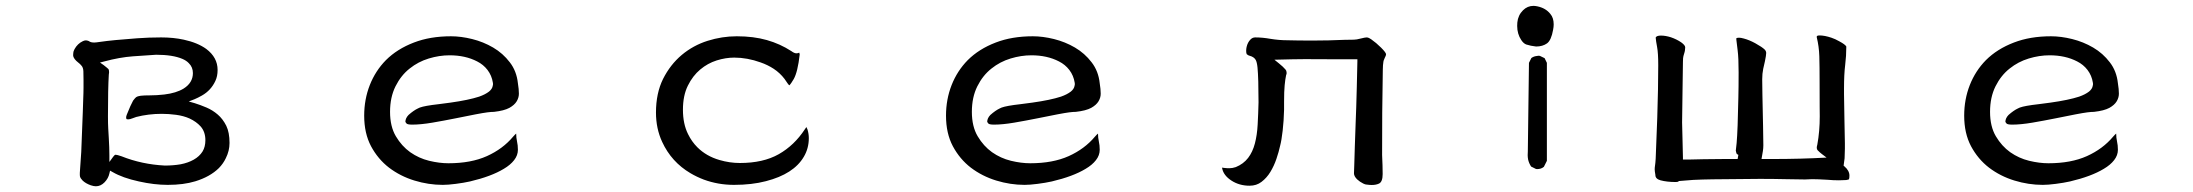

<svg xmlns="http://www.w3.org/2000/svg" viewBox="-20 -592 7540 660"><path d="M231.9 -410.2V-409.7Q231.4 -405.8 231.4 -402.3Q231.4 -393.6 242.2 -382.8Q245.6 -379.4 248.5 -377.4Q255.9 -371.6 259.3 -367.2Q266.1 -360.4 266.6 -347.2Q267.1 -334 267.1 -316.9Q267.1 -299.8 267.1 -290.8Q267.1 -281.7 266.8 -272Q266.6 -262.2 266.1 -252Q265.6 -231.4 264.6 -206.5Q262.2 -152.8 259.3 -69.8Q254.4 -1 254.4 2V6.3Q254.4 7.8 254.4 9.8Q254.4 11.7 254.9 14.6Q256.8 21.5 264.2 28.8Q274.4 38.6 292 44.9Q302.2 48.3 309.6 48.3Q326.2 48.3 339.4 34.7Q352.5 21 356 4.4L358.4 -5.4L367.2 -0.5Q401.4 19.5 457.5 31.7Q509.8 43.5 556.6 43.5Q611.3 43.5 651.4 31.2Q702.1 15.6 732.4 -14.2Q747.6 -29.8 756.3 -48.3Q769 -73.7 769 -100.6Q769 -136.7 757.8 -159.7Q746.1 -183.1 728.5 -198.2Q710.9 -213.4 689.7 -222.4Q668.5 -231.4 649.4 -237.3L628.9 -243.2L648.9 -251Q660.6 -255.9 674.3 -263.7Q705.1 -281.2 720.2 -313.5Q728 -329.6 728 -351.6Q728 -394.5 689 -423.8Q659.2 -445.3 611.8 -455.6Q576.2 -463.4 533.9 -463.4Q491.7 -463.4 451.2 -460.4Q365.2 -454.1 325.2 -448.2Q309.1 -445.8 304.2 -445.8Q292.5 -445.8 287.1 -449.7Q285.6 -451.2 279.8 -452.6Q277.3 -453.1 276.4 -453.1Q275.4 -453.1 273.9 -453.1Q270 -453.1 264.2 -450.2Q246.6 -441.9 236.3 -423.3Q231.9 -415 231.9 -410.2ZM352.1 -149.4Q351.1 -166 351.1 -191.9Q351.1 -288.6 354 -335Q355 -340.8 355 -343.8Q355 -352.1 352.3 -355Q349.6 -357.9 346.7 -359.9Q341.8 -364.3 336.4 -368.2L323.7 -377L338.9 -380.9Q391.1 -395 437 -398.4Q482.9 -401.9 516.6 -403.8Q573.7 -403.8 606.9 -389.6Q620.6 -383.8 628.9 -375Q643.1 -361.3 643.1 -340.8Q643.1 -307.6 611.3 -287.6Q585.9 -272 544.4 -267.1Q518.1 -264.2 496.1 -264.2Q474.1 -264.2 463.9 -262.9Q453.6 -261.7 447.8 -257.8L443.8 -253.9Q440.4 -250.5 437.5 -246.1Q429.2 -231.4 416 -198.2Q413.6 -191.9 413.6 -189Q413.6 -184.6 415 -182.6Q417.5 -181.6 419.9 -181.6Q426.8 -181.6 436 -185.5Q443.8 -188.5 448.2 -189.9Q490.2 -200.7 536.1 -200.7Q560.1 -200.7 585.4 -197.3Q611.3 -193.8 631.8 -184.6Q654.8 -173.8 669.4 -157.7Q686 -139.2 686 -109.9Q686 -87.4 676.3 -71.3Q665.5 -54.2 646 -43.2Q626.5 -32.2 601.1 -27.3Q575.7 -22.9 546.9 -22.9H546.4Q467.8 -26.9 397.9 -54.7Q382.3 -60.1 377.4 -60.1Q374 -60.1 369.1 -53.2L356 -35.2V-57.6Q356 -84 354 -116.7Z M1530.3 -467.3Q1458.5 -467.3 1402.8 -445.8Q1345.2 -423.8 1306.6 -385.3Q1270.5 -348.6 1251.2 -299.6Q1231.9 -250.5 1231.9 -194.3Q1231.9 -133.8 1255.4 -89.4Q1279.3 -44.9 1317.4 -15.6Q1356 13.7 1404.5 28.6Q1453.1 43.5 1502 43.5Q1520 43.5 1546.9 40Q1573.7 36.6 1595.7 31.7Q1668.5 14.6 1711.9 -11.7Q1734.4 -24.9 1747.3 -41.5Q1760.3 -58.1 1760.3 -77.1Q1760.3 -92.8 1757.3 -105.7Q1754.4 -118.7 1754.4 -132.8Q1751 -130.4 1743.7 -122.1Q1708.5 -80.1 1653.8 -55.4Q1599.1 -30.8 1521.5 -30.8Q1490.2 -30.8 1455.1 -39.3Q1419.9 -47.9 1390.1 -68.8Q1360.8 -89.8 1340.8 -123.5Q1320.8 -157.2 1320.8 -207.5Q1320.8 -257.8 1339.6 -295.4Q1358.4 -333 1388.2 -356.4Q1417.5 -379.9 1453.9 -390.9Q1490.2 -401.9 1525.4 -401.9Q1579.6 -401.9 1620.1 -380.9Q1641.6 -370.1 1655.8 -351.6Q1670.4 -332.5 1674.3 -307.6Q1674.8 -305.2 1674.8 -302.7Q1674.8 -300.3 1673.8 -296.9Q1671.9 -286.1 1661.1 -277.3Q1647.9 -267.1 1627 -259.8Q1590.8 -248 1528.8 -239.3Q1503.9 -235.8 1487.8 -233.9Q1439.9 -228.5 1422.9 -222.2Q1419.4 -220.7 1416.5 -219.2Q1401.9 -212.4 1384.3 -196.8Q1373.5 -185.5 1373.5 -172.9L1377.4 -167.5Q1380.9 -163.6 1397 -163.6Q1426.3 -163.6 1466.3 -170.4Q1506.3 -177.2 1547.4 -185.5Q1588.4 -193.8 1615.2 -199Q1642.1 -204.1 1655.5 -205.8Q1668.9 -207.5 1678.2 -207.5Q1712.9 -211.4 1731 -221.2Q1748.5 -231 1756.1 -243.7Q1763.7 -256.3 1763.7 -270Q1763.7 -285.2 1760.3 -305.7Q1755.9 -347.7 1732.4 -377.9Q1709 -408.7 1675.3 -428.5Q1641.6 -448.2 1603 -457.8Q1564.5 -467.3 1530.3 -467.3Z M2717.8 -408.7Q2710.4 -408.7 2700.7 -416Q2661.6 -441.4 2616 -454.3Q2570.3 -467.3 2512.7 -467.3Q2461.9 -467.3 2412.4 -451.7Q2362.8 -436 2323.5 -403.1Q2284.2 -370.1 2259.3 -320.8Q2234.9 -271.5 2234.9 -205.1Q2234.9 -149.9 2256.3 -104Q2288.1 -35.2 2353.5 3.4Q2375 16.1 2399.4 25.4Q2448.7 43.5 2502.9 43.5Q2564.5 43.5 2612.8 30.8Q2708.5 6.3 2743.2 -53.2Q2760.3 -82 2760.3 -117.2Q2760.3 -131.8 2755.9 -146.5Q2753.9 -151.4 2752 -155.3Q2750 -152.8 2746.6 -147.5Q2710.4 -92.3 2657 -62Q2603.5 -31.7 2523.4 -31.7Q2488.3 -31.7 2453.1 -42Q2407.7 -55.2 2377 -85.9Q2357.9 -105 2345.2 -130.9Q2327.6 -166 2327.6 -214.8Q2327.6 -263.7 2344.7 -297.9Q2361.3 -331.5 2387 -353Q2412.6 -374.5 2443.6 -384.3Q2474.6 -394 2503.9 -394Q2548.8 -394 2594.7 -377.4Q2618.7 -369.1 2639.6 -355.5Q2661.1 -341.3 2676.8 -320.8Q2683.1 -311.5 2687.5 -305.2L2691.4 -300.3Q2692.4 -299.3 2693.8 -298.8Q2693.8 -298.8 2695.1 -300.3Q2696.3 -301.8 2700.2 -307.1Q2704.1 -312.5 2708.5 -320.3Q2722.2 -344.7 2729 -404.8Q2728.5 -407.7 2727.5 -411.1Q2723.1 -408.7 2717.8 -408.7ZM2692.9 -297.9Z M3530.3 -467.3Q3458.5 -467.3 3402.8 -445.8Q3345.2 -423.8 3306.6 -385.3Q3270.5 -348.6 3251.2 -299.6Q3231.9 -250.5 3231.9 -194.3Q3231.9 -133.8 3255.4 -89.4Q3279.3 -44.9 3317.4 -15.6Q3356 13.7 3404.5 28.6Q3453.1 43.5 3502 43.5Q3520 43.5 3546.9 40Q3573.7 36.6 3595.7 31.7Q3668.5 14.6 3711.9 -11.7Q3734.4 -24.9 3747.3 -41.5Q3760.3 -58.1 3760.3 -77.1Q3760.3 -92.8 3757.3 -105.7Q3754.4 -118.7 3754.4 -132.8Q3751 -130.4 3743.7 -122.1Q3708.5 -80.1 3653.8 -55.4Q3599.1 -30.8 3521.5 -30.8Q3490.2 -30.8 3455.1 -39.3Q3419.9 -47.9 3390.1 -68.8Q3360.8 -89.8 3340.8 -123.5Q3320.8 -157.2 3320.8 -207.5Q3320.8 -257.8 3339.6 -295.4Q3358.4 -333 3388.2 -356.4Q3417.5 -379.9 3453.9 -390.9Q3490.2 -401.9 3525.4 -401.9Q3579.6 -401.9 3620.1 -380.9Q3641.6 -370.1 3655.8 -351.6Q3670.4 -332.5 3674.3 -307.6Q3674.8 -305.2 3674.8 -302.7Q3674.8 -300.3 3673.8 -296.9Q3671.9 -286.1 3661.1 -277.3Q3647.9 -267.1 3627 -259.8Q3590.8 -248 3528.8 -239.3Q3503.9 -235.8 3487.8 -233.9Q3439.9 -228.5 3422.9 -222.2Q3419.4 -220.7 3416.5 -219.2Q3401.9 -212.4 3384.3 -196.8Q3373.5 -185.5 3373.5 -172.9L3377.4 -167.5Q3380.9 -163.6 3397 -163.6Q3426.3 -163.6 3466.3 -170.4Q3506.3 -177.2 3547.4 -185.5Q3588.4 -193.8 3615.2 -199Q3642.1 -204.1 3655.5 -205.8Q3668.9 -207.5 3678.2 -207.5Q3712.9 -211.4 3731 -221.2Q3748.5 -231 3756.1 -243.7Q3763.7 -256.3 3763.7 -270Q3763.7 -285.2 3760.3 -305.7Q3755.9 -347.7 3732.4 -377.9Q3709 -408.7 3675.3 -428.5Q3641.6 -448.2 3603 -457.8Q3564.5 -467.3 3530.3 -467.3Z M4731 -59.1V-59.6Q4731 -145.5 4731.4 -204.6Q4732.9 -340.8 4733.4 -352.1Q4733.9 -372.1 4734.9 -375Q4735.4 -384.3 4740 -392.8Q4744.6 -401.4 4744.6 -405.3Q4744.6 -411.1 4727.5 -428.2Q4710.9 -444.8 4693.4 -457Q4686.5 -461.4 4683.3 -462.4Q4680.2 -463.4 4679 -463.4Q4677.7 -463.4 4675.3 -463.1Q4672.9 -462.9 4669.9 -462.4Q4664.6 -461.4 4657.2 -459.5Q4642.6 -455.6 4633.8 -455.6Q4620.1 -455.6 4602.1 -455.1Q4546.9 -452.6 4493.2 -452.6Q4439.5 -452.6 4406.2 -453.6Q4376.5 -453.6 4347.2 -458.5Q4319.8 -463.4 4294.9 -463.4Q4285.6 -463.4 4278.8 -456.5Q4268.6 -446.3 4265.1 -430.2Q4263.7 -423.8 4263.7 -417Q4263.7 -410.2 4265.6 -405.8Q4271.5 -400.9 4275.4 -400.4Q4290.5 -396.5 4296.4 -386.2Q4300.8 -378.4 4302.7 -359.9Q4306.2 -323.2 4306.2 -240.2Q4305.2 -199.2 4303.2 -163.6Q4301.3 -127.9 4293.7 -98.9Q4286.1 -69.8 4270.5 -49.3Q4254.4 -28.3 4228 -17.6Q4216.3 -13.7 4206.1 -13.7Q4196.8 -13.7 4189.9 -14.6Q4183.1 -15.6 4181.9 -15.6Q4180.7 -15.6 4180.7 -15.6Q4180.7 -14.6 4181.2 -13.2Q4186 11.2 4213.1 28.8Q4240.2 46.4 4275.4 46.4Q4299.3 46.4 4316.4 33.2Q4334.5 19.5 4346.9 -1Q4359.4 -21.5 4367.7 -45.9Q4376 -70.3 4380.4 -90.8Q4385.3 -108.9 4389.2 -143.1Q4393.1 -177.2 4394 -214.8V-241.7Q4394 -278.3 4396 -298.8Q4397.9 -319.3 4400.9 -333Q4402.8 -337.9 4402.8 -340.8Q4402.8 -343.8 4402.3 -345.2Q4401.9 -349.6 4398.9 -353Q4390.6 -362.8 4376.5 -374L4360.8 -386.7Q4434.1 -388.7 4466.1 -388.7Q4498 -388.7 4536.1 -388.4Q4574.2 -388.2 4638.7 -388.2H4646V-380.9Q4646 -370.1 4644 -293.2Q4642.1 -216.3 4640.1 -170.9Q4638.2 -125.5 4637.2 -88.1Q4636.2 -50.8 4635.3 -24.9Q4634.3 1 4634.3 3.9Q4634.3 13.7 4645 24.4Q4654.3 33.2 4666.5 39.1Q4673.3 42.5 4677.7 42.5H4678.2Q4687.5 43.9 4695.3 43.9Q4710 43.9 4720.2 39.1Q4732.9 33.2 4732.9 6.3Q4732.9 -20.5 4731 -59.1Z M5263.7 -10.7Q5277.8 -10.7 5287.1 -18.6L5297.4 -39.1V-376L5289.6 -392.1L5273.4 -399.9Q5271.5 -400.4 5268.6 -400.4Q5265.6 -400.4 5261.7 -399.4Q5252.4 -398.4 5244.1 -392.6L5235.8 -376L5231.9 -71.3Q5231.4 -65.9 5231.4 -58.8Q5231.4 -51.8 5232.9 -43.5Q5235.8 -30.8 5243.2 -19.5L5259.8 -11.2Q5261.7 -10.7 5263.7 -10.7ZM5320.8 -508.3Q5320.8 -530.8 5309.1 -544.4Q5293 -564.5 5264.2 -570.3Q5257.3 -571.8 5251 -571.8Q5230.5 -571.8 5215.3 -556.6Q5198.2 -539.6 5195.8 -514.6Q5195.3 -508.8 5195.3 -502.9Q5195.3 -475.1 5209.5 -454.1Q5217.3 -442.4 5226.6 -439Q5241.7 -434.1 5260.3 -432.1Q5282.7 -432.1 5297.9 -442.9Q5312.5 -453.6 5318.8 -489.7Q5320.8 -499.5 5320.8 -508.3Z M6184.6 24.9Q6199.7 23.9 6209.2 23.9Q6218.8 23.9 6222.9 24.2Q6227.1 24.4 6231.9 24.4Q6236.8 24.4 6241.2 24.9Q6250.5 25.4 6261.2 25.9Q6281.7 27.8 6301.3 27.8Q6314.5 27.8 6326.2 26.9Q6335.4 25.4 6335.9 23.9Q6337.4 19.5 6337.4 11.7Q6337.4 -5.4 6320.3 -20L6317.4 -22.5Q6319.8 -37.1 6320.8 -47.9Q6321.8 -65.9 6321.8 -81.1V-99.6Q6321.8 -114.3 6320.3 -177.7Q6318.8 -252.4 6318.8 -268.1V-288.1Q6318.8 -336.4 6322.8 -368.7Q6326.7 -399.9 6326.7 -432.1Q6323.2 -439 6302.2 -450.2Q6288.6 -458 6275.4 -462.4Q6252 -470.2 6234.9 -470.2Q6228 -470.2 6226.1 -468.3Q6225.1 -467.3 6225.1 -465.8Q6225.1 -464.4 6225.1 -463.9Q6232.9 -432.1 6233.9 -398.7Q6234.9 -365.2 6234.9 -309.1Q6234.9 -252.9 6235.1 -224.1Q6235.4 -195.3 6235.4 -192.4Q6235.4 -140.6 6227.1 -95.2Q6225.1 -87.9 6225.1 -84.5Q6225.1 -78.6 6228 -75.7Q6235.4 -67.9 6242.7 -62.5L6258.8 -50.3Q6169.9 -45.4 6073.2 -45.4H6035.2Q6038.6 -64 6040 -73.2Q6041.5 -82.5 6041.5 -92.8Q6041.5 -124 6040.5 -159.7Q6039.1 -215.8 6038.3 -265.1Q6037.6 -314.5 6037.6 -319.3Q6037.6 -338.9 6041 -355.2Q6044.4 -371.6 6046.9 -381.3Q6051.3 -402.3 6051.3 -409.7Q6051.3 -416 6046.4 -421.4Q6037.6 -430.2 6013.7 -443.4Q5993.2 -454.6 5974.6 -459.5Q5964.4 -462.4 5958.3 -462.4Q5952.1 -462.4 5949.2 -460.9Q5948.7 -460.9 5948.7 -460.9V-455.6Q5950.7 -435.5 5953.1 -419.4Q5956.5 -394 5956.5 -343Q5956.5 -292 5955.6 -256.3Q5953.6 -145.5 5949.7 -100.6Q5947.8 -79.1 5946.8 -74.2Q5948.7 -64 5950.7 -62.5L5955.6 -59.6L5953.1 -45.4H5905.8Q5875.5 -45.4 5836.2 -44.7Q5796.9 -43.9 5792.2 -43.7Q5787.6 -43.5 5783.7 -43.5Q5776.4 -43.5 5772.5 -43.5H5765.1V-50.8Q5765.1 -63 5763.7 -110.1Q5762.2 -157.2 5762.2 -170.9Q5762.2 -190.9 5763.7 -281Q5765.1 -371.1 5765.1 -379.4Q5765.1 -387.7 5765.6 -392.1Q5766.6 -399.9 5768.6 -405.5Q5770.5 -411.1 5771 -413.8Q5771.5 -416.5 5772 -418.9Q5772.9 -424.3 5772.9 -429.2Q5772.9 -436.5 5759.3 -446.3Q5743.7 -457 5723.6 -463.9Q5705.1 -469.7 5689.7 -469.7Q5674.3 -469.7 5671.4 -462.9Q5672.4 -450.7 5676.3 -430.2Q5680.2 -409.7 5680.2 -367.7Q5680.2 -291 5676.8 -186.5Q5672.9 -72.3 5671.4 -46.4Q5670.4 -30.3 5669.2 -23.2Q5668 -16.1 5668 -10Q5668 -3.9 5670.4 9.3V9.8Q5670.4 22.9 5688 27.8Q5710 33.7 5740.2 33.7Q5748 33.7 5749.5 31.7L5751.5 30.3L5800.8 26.4Q5831.1 24.9 5867.7 24.4Q5983.4 22.9 6029.8 22.9Q6076.2 22.9 6119.1 23.9Q6162.1 24.9 6184.6 24.9Z M7030.3 -467.3Q6958.5 -467.3 6902.8 -445.8Q6845.2 -423.8 6806.6 -385.3Q6770.5 -348.6 6751.2 -299.6Q6731.9 -250.5 6731.9 -194.3Q6731.9 -133.8 6755.4 -89.4Q6779.3 -44.9 6817.4 -15.6Q6856 13.7 6904.5 28.6Q6953.1 43.5 7002 43.5Q7020 43.5 7046.9 40Q7073.7 36.6 7095.7 31.7Q7168.5 14.6 7211.9 -11.7Q7234.4 -24.9 7247.3 -41.5Q7260.3 -58.1 7260.3 -77.1Q7260.3 -92.8 7257.3 -105.7Q7254.4 -118.7 7254.4 -132.8Q7251 -130.4 7243.7 -122.1Q7208.5 -80.1 7153.8 -55.4Q7099.1 -30.8 7021.5 -30.8Q6990.2 -30.8 6955.1 -39.3Q6919.9 -47.9 6890.1 -68.8Q6860.8 -89.8 6840.8 -123.5Q6820.8 -157.2 6820.8 -207.5Q6820.8 -257.8 6839.6 -295.4Q6858.4 -333 6888.2 -356.4Q6917.5 -379.9 6953.9 -390.9Q6990.2 -401.9 7025.4 -401.9Q7079.6 -401.9 7120.1 -380.9Q7141.6 -370.1 7155.8 -351.6Q7170.4 -332.5 7174.3 -307.6Q7174.8 -305.2 7174.8 -302.7Q7174.8 -300.3 7173.8 -296.9Q7171.9 -286.1 7161.1 -277.3Q7147.9 -267.1 7127 -259.8Q7090.8 -248 7028.8 -239.3Q7003.9 -235.8 6987.8 -233.9Q6939.9 -228.5 6922.9 -222.2Q6919.4 -220.7 6916.5 -219.2Q6901.9 -212.4 6884.3 -196.8Q6873.5 -185.5 6873.5 -172.9L6877.4 -167.5Q6880.9 -163.6 6897 -163.6Q6926.3 -163.6 6966.3 -170.4Q7006.3 -177.2 7047.4 -185.5Q7088.4 -193.8 7115.2 -199Q7142.1 -204.1 7155.5 -205.8Q7168.9 -207.5 7178.2 -207.5Q7212.9 -211.4 7231 -221.2Q7248.5 -231 7256.1 -243.7Q7263.7 -256.3 7263.7 -270Q7263.7 -285.2 7260.3 -305.7Q7255.9 -347.7 7232.4 -377.9Q7209 -408.7 7175.3 -428.5Q7141.6 -448.2 7103 -457.8Q7064.5 -467.3 7030.3 -467.3Z"/></svg>

Font: Bakudai
Style: ExtraLight
Weight: 200
Version: Version 1.48